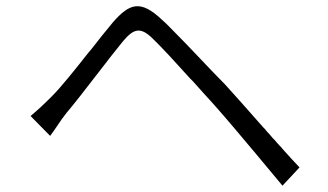

<svg xmlns="http://www.w3.org/2000/svg" viewBox="-20 -646 1040 609"><path d="M930 -115C915 -131 899 -148 883 -166L876 -174C875 -175 874 -176 873 -178L866 -185C861 -190 857 -195 852 -201L845 -208L835 -220C830 -225 825 -230 821 -236L814 -243C812 -246 809 -249 807 -251L800 -259C762 -302 726 -343 694 -378C647 -425 584 -494 530 -548L523 -555C513 -566 503 -575 493 -584C426 -647 391 -636 338 -575C317 -550 293 -520 269 -489L262 -481C218 -425 174 -370 144 -340C118 -314 103 -300 77 -278L139 -215C154 -234 171 -263 191 -288C216 -317 251 -363 286 -408L293 -417C321 -454 349 -489 370 -515C405 -557 427 -561 466 -522C494 -495 540 -445 584 -396L592 -388C615 -362 638 -337 657 -316C698 -270 744 -215 791 -159L801 -147C826 -117 852 -86 876 -57L930 -115Z"/></svg>

Font: Glow Sans SC Normal
Style: Regular
Weight: 400
Designer: Ryoko NISHIZUKA (kana, bopomofo & ideographs); Paul D. Hunt (Latin, Greek & Cyrillic); Sandoll Communications, Soo-young
Version: Version 0.93